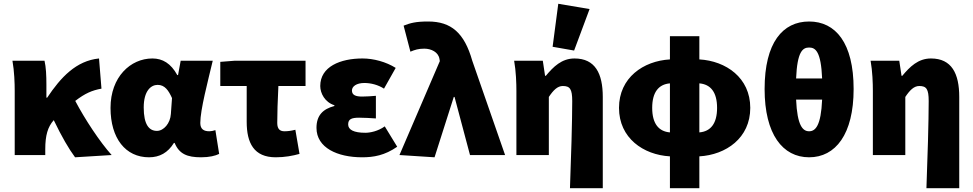

<svg xmlns="http://www.w3.org/2000/svg" viewBox="-20 -822 5160 1018"><path d="M378 12 572 0C509 -70 430 -190 379 -287C431 -327 468 -343 518 -352L505 -512C384 -500 302 -412 230 -304H226V-374C226 -422 224 -466 216 -500H46C56 -444 58 -380 58 -340V0H220V-31C220 -104 233 -149 265 -185C308 -96 344 -34 378 12Z M770 12C826 12 870 -12 902 -64H906C930 -6 972 12 1046 12C1090 12 1122 4 1142 -6L1122 -132C1110 -128 1099 -126 1090 -126C1062 -126 1042 -136 1042 -170C1042 -240 1082 -390 1108 -500H938L924 -424H920C886 -486 842 -512 788 -512C672 -512 566 -414 566 -250C566 -88 646 12 770 12ZM812 -128C770 -128 742 -162 742 -252C742 -340 780 -372 816 -372C854 -372 874 -342 892 -302L886 -218C883 -168 848 -128 812 -128Z M1442 12C1490 12 1532 4 1568 -6L1546 -134C1522 -128 1506 -126 1488 -126C1466 -126 1450 -136 1450 -170C1450 -214 1452 -290 1456 -366H1600V-500H1224L1148 -494V-366H1288V-176C1288 -64 1326 12 1442 12Z M1900 12C1961 12 2020 2 2086 -44L2020 -152C1984 -126 1942 -118 1917 -118C1856 -118 1826 -134 1826 -162C1826 -190 1843 -198 1884 -198C1912 -198 1944 -196 1973 -194V-314C1950 -312 1922 -310 1900 -310C1866 -310 1846 -318 1846 -342C1846 -364 1870 -382 1912 -382C1947 -382 1985 -372 2016 -352L2078 -462C2027 -494 1961 -512 1902 -512C1785 -512 1678 -469 1678 -366C1678 -328 1702 -280 1753 -264V-260C1692 -244 1658 -210 1658 -144C1658 -38 1770 12 1900 12Z M2284 12 2386 -308H2390L2472 0H2658L2484 -500C2442 -648 2372 -708 2250 -708C2184 -708 2156 -700 2120 -686L2156 -548C2180 -558 2198 -564 2230 -564C2266 -564 2304 -546 2310 -510L2312 -498L2098 0Z M3002 176H3176V-308C3176 -432 3136 -512 3026 -512C2958 -512 2914 -468 2874 -420H2870L2858 -500H2706C2716 -444 2718 -380 2718 -340V0H2890V-308C2914 -344 2936 -366 2964 -366C3002 -366 3014 -350 3014 -286C3014 -182 3008 22 3002 176ZM2910 -574 3024 -554 3106 -774 2940 -802Z M3438 -250C3438 -333 3472 -375 3532 -380V-120C3472 -125 3438 -167 3438 -250ZM3782 -250C3782 -167 3748 -125 3688 -120V-380C3748 -375 3782 -333 3782 -250ZM3532 176H3688V7C3829 -1 3958 -90 3958 -250C3958 -410 3829 -499 3688 -507V-630H3532V-507C3391 -499 3262 -410 3262 -250C3262 -90 3391 -1 3532 7Z M4270 12C4410 12 4506 -110 4506 -350C4506 -595 4410 -708 4270 -708C4130 -708 4034 -596 4034 -350C4034 -110 4130 12 4270 12ZM4270 -570C4304 -570 4333 -549 4339 -406H4201C4207 -549 4236 -570 4270 -570ZM4270 -126C4236 -126 4207 -156 4201 -294H4339C4333 -156 4304 -126 4270 -126Z M4892 176H5066V-308C5066 -432 5026 -512 4916 -512C4848 -512 4804 -468 4764 -420H4760L4748 -500H4596C4606 -444 4608 -380 4608 -340V0H4780V-308C4804 -344 4826 -366 4854 -366C4892 -366 4904 -350 4904 -286C4904 -182 4898 22 4892 176Z"/></svg>

Font: Giro Sans Black
Style: Regular
Weight: 900
Designer: Paul D. Hunt
Foundry: Adobe Systems Incorporated
Version: Version 1.000;PS 1.0;hotconv 1.0.88;makeotf.lib2.5.647800